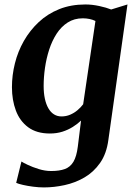

<svg xmlns="http://www.w3.org/2000/svg" viewBox="-20 -588 609 860"><path d="M465.5 38Q457.5 100 428.5 141.5Q399.5 183 358 207Q316.5 231 269.2 241.2Q222 251.5 176.5 251.5Q153.5 251.5 128.5 248.2Q103.5 245 82.8 240.2Q62 235.5 52.5 231L76 135.5Q83.5 140.5 104.5 150.5Q125.5 160.5 153.5 169.2Q181.5 178 209.5 178Q246 178 270.2 169.2Q294.5 160.5 308.8 136.8Q323 113 328.5 69L343 -48Q327.5 -33 306.5 -19.8Q285.5 -6.5 259.8 1.8Q234 10 203.5 10Q144 10 106.2 -18Q68.5 -46 51 -93Q33.5 -140 33.5 -197.5Q33.5 -251 46.8 -304.2Q60 -357.5 87 -404.8Q114 -452 153.5 -489Q193 -526 245.2 -547Q297.5 -568 362.5 -568Q392.5 -568 424.8 -561Q457 -554 478 -545.5L551 -568ZM407.5 -494Q395.5 -500 380.8 -503Q366 -506 351 -506Q312.5 -506 283.2 -487.2Q254 -468.5 233.5 -436.8Q213 -405 200.2 -365.5Q187.5 -326 181.5 -284Q175.5 -242 175.5 -203.5Q175.5 -171 181 -145.8Q186.5 -120.5 196.8 -102.8Q207 -85 221.8 -75.8Q236.5 -66.5 255.5 -66.5Q276 -66.5 294.2 -74.2Q312.5 -82 327.2 -94.5Q342 -107 352.5 -121Z"/></svg>

Font: Merriweather
Style: Bold Italic
Weight: 700
Italic angle: -7.8°
Version: Version 2.101